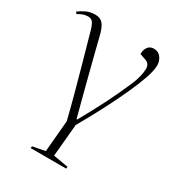

<svg xmlns="http://www.w3.org/2000/svg" viewBox="-189 -633 882 959"><g transform="rotate(30 252.5 -153.5)"><path d="M206 191 222 10Q204 -63 185 -133Q166 -203 145 -278.5Q124 -354 99 -442Q91 -471 81.5 -484Q72 -497 53 -497Q25 -497 -3 -478L-12 -487Q5 -501 28.5 -512Q52 -523 80 -523Q110 -523 126 -503Q142 -483 152 -439Q160 -407 172 -359.5Q184 -312 198.5 -255.5Q213 -199 228.5 -139.5Q244 -80 259 -24H263Q304 -97 341 -169.5Q378 -242 409 -315Q434 -373 434 -415Q434 -428 428 -438.5Q422 -449 406 -454L373 -465Q373 -490 384.5 -506Q396 -522 419 -522Q445 -522 459.5 -502Q474 -482 474 -458Q474 -428 457.5 -380.5Q441 -333 415.5 -277Q390 -221 362 -166Q334 -111 309 -66Q284 -21 270 4Q268 31 264.5 64.5Q261 98 258.5 131Q256 164 253 190L339 205L338 216H133L134 205Z"/></g></svg>

Font: Display Extralight
Style: Italic
Weight: 200
Italic angle: -2°
Designer: Latin by Veronika Burian and Jose Scaglione. Greek by Irene Vlachou. Cyrillic by Vera Evstafieva
Foundry: TypeTogether
Version: Version 3.002